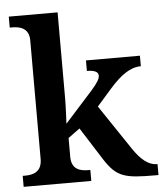

<svg xmlns="http://www.w3.org/2000/svg" viewBox="-54 -807 726 854"><g transform="rotate(-5 309.5 -380.0)"><path d="M17 0H319V-49H310C276 -49 235 -57 235 -115V-199L287 -237L379 -92C433 -8 469 0 605 0H619V-49H616C580 -49 545 -76 510 -129L377 -327L442 -401C494 -460 537 -489 583 -489V-536H342V-489C375 -489 393 -481 393 -464C393 -451 385 -435 356 -402L231 -263C231 -263 235 -338 235 -374V-760H17V-711H28C61 -711 103 -702 103 -647V-117C103 -58 62 -49 28 -49H17Z"/></g></svg>

Font: Noto Serif Oriya SemiBold
Style: Regular
Weight: 600
Designer: David Williams
Foundry: Google LLC, David Williams
Version: Version 1.051